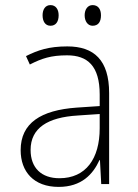

<svg xmlns="http://www.w3.org/2000/svg" viewBox="-20 -722 540 753"><path d="M343 -621C366 -621 376 -637 376 -662C376 -686 365 -702 343 -702C324 -702 312 -685 312 -662C312 -639 324 -621 343 -621ZM178 -621C199 -621 210 -637 210 -662C210 -685 199 -702 178 -702C157 -702 147 -684 147 -662C147 -639 157 -621 178 -621ZM210 11C300 11 345 -39 370 -94H372L377 0H408V-357C408 -486 349 -540 244 -540C171 -540 128 -525 82 -502L97 -469C144 -493 180 -505 243 -505C323 -505 371 -464 371 -351V-306L281 -300C141 -290 61 -240 61 -133C61 -49 112 11 210 11ZM213 -23C143 -23 100 -63 100 -134C100 -220 167 -262 285 -269L371 -275V-219C371 -100 317 -23 213 -23Z"/></svg>

Font: Noto Sans Mono ExtraCondensed ExtraLight
Style: Regular
Weight: 200
Width: 2
Designer: Monotype Design Team
Foundry: Monotype Imaging Inc.
Version: Version 2.014